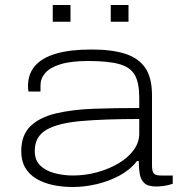

<svg xmlns="http://www.w3.org/2000/svg" viewBox="-20 -736 716 768"><path d="M271 12Q229 12 191.5 4Q154 -4 125.5 -21Q97 -38 81 -65Q65 -92 65 -131Q65 -196 102 -231.5Q139 -267 204.5 -282.5Q270 -298 355.5 -301Q441 -304 537 -304V-346Q537 -404 519.5 -435.5Q502 -467 457.5 -479.5Q413 -492 333 -492Q264 -492 222 -479Q180 -466 161 -444Q142 -422 142 -395V-370H94Q93 -375 92.5 -380Q92 -385 92 -392Q92 -440 120 -472.5Q148 -505 204.5 -521.5Q261 -538 346 -538Q427 -538 480.5 -521Q534 -504 561 -464.5Q588 -425 588 -355V-74Q588 -51 595 -42.5Q602 -34 623 -34H671V-1Q651 6 633.5 8Q616 10 605 10Q572 10 557.5 -3.5Q543 -17 539 -40Q535 -63 535 -92H528Q501 -57 458.5 -34Q416 -11 367 0.5Q318 12 271 12ZM272 -34Q321 -34 368.5 -47Q416 -60 454 -82.5Q492 -105 514.5 -135.5Q537 -166 537 -202V-260Q400 -260 306.5 -252Q213 -244 166 -217Q119 -190 119 -132Q119 -95 141.5 -73.5Q164 -52 199.5 -43Q235 -34 272 -34ZM191 -649V-716H262V-649ZM423 -649V-716H494V-649Z"/></svg>

Font: Archivo Expanded Thin
Style: Regular
Weight: 250
Width: 7
Designer: Hector Gatti
Foundry: Omnibus-Type
Version: Version 2.001